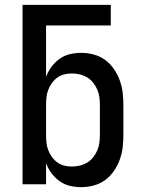

<svg xmlns="http://www.w3.org/2000/svg" viewBox="-20 -760 590 792"><path d="M315 12Q291 12 268 6.5Q245 1 226 -12.5Q207 -26 192.5 -45.5Q178 -65 170 -87V0H73V-740H437V-655H170V-443Q178 -465 192.5 -484.5Q207 -504 226 -517.5Q245 -531 268 -536.5Q291 -542 315 -542Q341 -542 367 -535Q393 -528 414 -512.5Q435 -497 450 -475Q465 -453 474 -428.5Q483 -404 486 -377.5Q489 -351 489 -325V-205Q489 -179 486 -152.5Q483 -126 474 -101.5Q465 -77 450 -55Q435 -33 414 -17.5Q393 -2 367 5Q341 12 315 12ZM276 -73Q293 -73 309.5 -77Q326 -81 340 -89.5Q354 -98 364.5 -111.5Q375 -125 381.5 -140Q388 -155 390 -171.5Q392 -188 392 -205V-325Q392 -342 390 -358.5Q388 -375 381.5 -390Q375 -405 364.5 -418.5Q354 -432 340 -440.5Q326 -449 309.5 -453Q293 -457 276 -457Q260 -457 244.5 -453Q229 -449 216 -439.5Q203 -430 193.5 -416.5Q184 -403 178.5 -388Q173 -373 171.5 -357Q170 -341 170 -325V-205Q170 -189 171.5 -173Q173 -157 178.5 -142Q184 -127 193.5 -113.5Q203 -100 216 -90.5Q229 -81 244.5 -77Q260 -73 276 -73Z"/></svg>

Font: Lode Dark Term
Style: Bold
Weight: 700
Monospace: yes
Designer: Belleve Invis
Foundry: Belleve Invis
Version: Version 29.2.0